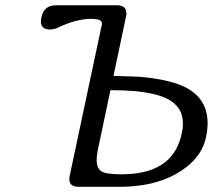

<svg xmlns="http://www.w3.org/2000/svg" viewBox="-20 -721 841 741"><path d="M618.7 -96.2Q666.5 -134.8 681.6 -207Q686 -226.6 686 -244.1Q686 -312.5 619.1 -342.8Q576.7 -361.8 503.9 -369.1Q460.4 -373 406.2 -373L356.9 -139.2Q353 -119.1 353 -104Q353 -72.3 370.6 -60.1Q388.2 -48.3 449.2 -48.3Q559.6 -48.3 618.7 -96.2ZM663.6 -397.5Q781.2 -356.9 781.2 -245.6Q781.2 -220.2 774.9 -190.9Q756.3 -104 658.7 -49.3Q570.3 0 441.4 0H283.7Q247.6 0 247.6 -29.3Q247.6 -35.2 249 -42.5L373 -626Q373.5 -628.4 373.5 -630.4Q373.5 -645.5 344.2 -647.9L331.1 -648.4Q304.7 -648.4 268.6 -639.2Q239.7 -631.8 195.8 -610.8L175.8 -606.9Q137.7 -606.9 137.7 -638.2Q137.7 -645.5 139.6 -653.8Q149.4 -700.7 195.8 -700.7H434.1Q467.8 -699.7 467.8 -668.5V-664.1L418 -428.2L517.6 -424.8Q605 -417.5 663.6 -397.5Z"/></svg>

Font: inglobal
Style: Italic
Weight: 400
Italic angle: -12°
Designer: Andrey Kochetov, Denis Davydov, Evgeny Yurtaev
Foundry: inglobal
Version: Version 1.00 September 25, 2014, initial release